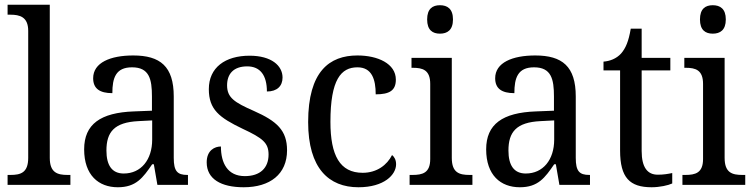

<svg xmlns="http://www.w3.org/2000/svg" viewBox="-20 -780 3176 810"><path d="M12 0H277V-42H265C223 -42 190 -51 190 -114V-760H12V-718H24C63 -718 99 -709 99 -650V-114C99 -51 67 -42 24 -42H12Z M477 10C554 10 583 -30 622 -87H629L644 0H773V-42H770C728 -42 713 -58 713 -114V-373C713 -500 656 -546 542 -546C446 -546 373 -516 373 -450C373 -406 401 -387 454 -387C454 -451 468 -496 537 -496C610 -496 621 -446 621 -373V-313L545 -310C404 -305 335 -256 335 -150C335 -41 396 10 477 10ZM502 -48C452 -48 429 -83 429 -145C429 -223 462 -264 564 -269L622 -272V-191C622 -106 575 -48 502 -48Z M1008 10C1119 10 1191 -45 1191 -146C1191 -230 1148 -269 1051 -312C969 -348 938 -368 938 -420C938 -467 964 -500 1023 -500C1078 -500 1106 -462 1106 -394C1149 -394 1172 -417 1172 -453C1172 -503 1125 -545 1033 -545C930 -545 861 -495 861 -404C861 -318 905 -284 1003 -237C1089 -197 1113 -177 1113 -128C1113 -72 1078 -37 1013 -37C940 -37 912 -92 912 -162C886 -162 852 -146 852 -95C852 -25 912 10 1008 10Z M1492 10C1601 10 1651 -43 1651 -87C1651 -105 1644 -118 1634 -126C1613 -84 1570 -51 1510 -51C1414 -51 1374 -124 1374 -266C1374 -445 1419 -496 1488 -496C1549 -496 1565 -445 1565 -382C1623 -382 1650 -398 1650 -444C1650 -512 1573 -546 1488 -546C1370 -546 1280 -479 1280 -265C1280 -69 1368 10 1492 10Z M1836 -638C1867 -638 1891 -653 1891 -698C1891 -743 1867 -758 1836 -758C1805 -758 1782 -743 1782 -698C1782 -653 1805 -638 1836 -638ZM1708 0H1973V-42H1961C1918 -42 1886 -51 1886 -114V-536H1716V-494H1722C1763 -494 1795 -485 1795 -426V-109C1795 -50 1762 -42 1720 -42H1708Z M2173 10C2250 10 2279 -30 2318 -87H2325L2340 0H2469V-42H2466C2424 -42 2409 -58 2409 -114V-373C2409 -500 2352 -546 2238 -546C2142 -546 2069 -516 2069 -450C2069 -406 2097 -387 2150 -387C2150 -451 2164 -496 2233 -496C2306 -496 2317 -446 2317 -373V-313L2241 -310C2100 -305 2031 -256 2031 -150C2031 -41 2092 10 2173 10ZM2198 -48C2148 -48 2125 -83 2125 -145C2125 -223 2158 -264 2260 -269L2318 -272V-191C2318 -106 2271 -48 2198 -48Z M2729 10C2763 10 2799 2 2816 -6V-50C2797 -46 2779 -43 2755 -43C2712 -43 2687 -73 2687 -143V-483H2808V-536H2687V-659H2641C2632 -606 2620 -577 2600 -554C2580 -532 2552 -522 2526 -520V-483H2596V-145C2596 -30 2637 10 2729 10Z M2987 -638C3018 -638 3042 -653 3042 -698C3042 -743 3018 -758 2987 -758C2956 -758 2933 -743 2933 -698C2933 -653 2956 -638 2987 -638ZM2859 0H3124V-42H3112C3069 -42 3037 -51 3037 -114V-536H2867V-494H2873C2914 -494 2946 -485 2946 -426V-109C2946 -50 2913 -42 2871 -42H2859Z"/></svg>

Font: Noto Serif Thai SemiCondensed
Style: Regular
Weight: 400
Width: 4
Designer: Monotype Design Team
Foundry: Monotype Imaging Inc.
Version: Version 2.002